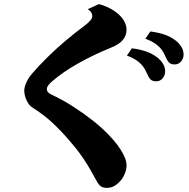

<svg xmlns="http://www.w3.org/2000/svg" viewBox="-20 -848 920 935"><path d="M461.9 -828.1Q503.4 -816.4 533.4 -796.9Q563.5 -777.3 579.8 -753.2Q596.2 -729 596.2 -703.1Q596.2 -675.3 578.4 -653.6Q560.5 -631.8 519 -615.2Q435.1 -581.1 360.6 -539.3Q286.1 -497.6 231.9 -450.2Q220.7 -440.4 214.4 -431.4Q208 -422.4 208 -414.1Q208 -406.2 213.1 -399.7Q218.3 -393.1 231 -387.2Q287.6 -360.8 340.3 -326.4Q393.1 -292 436 -257.8Q461.9 -237.3 486.6 -213.9Q511.2 -190.4 532 -166.5Q552.7 -142.6 566.9 -120.1Q582 -96.7 589.1 -77.9Q596.2 -59.1 596.2 -41Q596.2 -22.9 587.4 -1.5Q578.6 20 564.9 34.2Q548.3 52.2 533 59.6Q517.6 66.9 501 66.9Q482.9 66.9 472.9 60.5Q462.9 54.2 456.3 43Q449.7 31.7 441.9 18.1Q422.4 -18.6 404.1 -48.1Q385.7 -77.6 365.7 -104.7Q345.7 -131.8 319.8 -161.1Q279.8 -208.5 237.1 -248.5Q194.3 -288.6 138.2 -324.2Q126 -331.5 116.9 -345.7Q107.9 -359.9 103 -376.2Q98.1 -392.6 98.1 -405.8Q98.1 -422.9 107.9 -445.3Q117.7 -467.8 134.8 -487.8Q169.4 -528.3 211.2 -569.3Q252.9 -610.4 299.1 -649.4Q345.2 -688.5 392.1 -723.1Q412.1 -738.3 421.4 -750Q430.7 -761.7 429.2 -772.9Q428.7 -779.8 423.8 -788.1Q418.9 -796.4 407.2 -803.2ZM711.9 -694.8Q751 -689.9 781.5 -679.4Q812 -668.9 835 -650.9Q851.6 -638.2 862.8 -620.8Q874 -603.5 874 -581.1Q874 -564 862.1 -549.1Q850.1 -534.2 830.1 -534.2Q811.5 -534.2 802.2 -544.4Q793 -554.7 783.2 -578.1Q770.5 -608.4 745.4 -628.4Q720.2 -648.4 688 -659.2ZM622.1 -612.8Q661.1 -607.9 691.4 -597.4Q721.7 -586.9 745.1 -568.8Q761.7 -556.2 772.9 -538.8Q784.2 -521.5 784.2 -499Q784.2 -481.9 772.2 -467Q760.3 -452.1 740.2 -452.1Q721.2 -452.1 711.9 -462.4Q702.6 -472.7 692.9 -496.1Q680.2 -526.4 655.3 -546.4Q630.4 -566.4 598.1 -577.1Z"/></svg>

Font: BIZ UDPMincho
Style: Bold
Weight: 700
Designer: TypeBank Co., Ltd.
Foundry: Morisawa Inc.
Version: Version 1.06